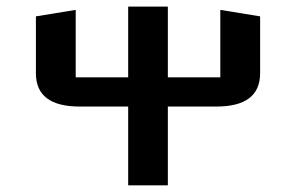

<svg xmlns="http://www.w3.org/2000/svg" viewBox="-20 -557 890 577"><path d="M484.4 0H365.2V-236.8H219.7Q87.9 -236.8 87.9 -336.9V-507.8L207.5 -527.3V-324.7H365.2V-537.1H484.4V-324.7H642.1V-527.3L761.7 -507.8V-336.9Q761.7 -236.8 629.9 -236.8H484.4Z"/></svg>

Font: Squarish Sans CT
Style: RegularSC
Weight: 400
Version: Version 0.9